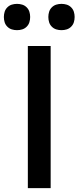

<svg xmlns="http://www.w3.org/2000/svg" viewBox="-53 -973 406 993"><path d="M91 0V-735H209V0ZM265 -817Q251 -817 238 -821Q225 -825 215 -835Q205 -845 201 -858Q197 -871 197 -885Q197 -899 201 -912Q205 -925 215 -935Q225 -945 238 -949Q251 -953 265 -953Q279 -953 292 -949Q305 -945 315 -935Q325 -925 329 -912Q333 -899 333 -885Q333 -871 329 -858Q325 -845 315 -835Q305 -825 292 -821Q279 -817 265 -817ZM35 -817Q21 -817 8 -821Q-5 -825 -15 -835Q-25 -845 -29 -858Q-33 -871 -33 -885Q-33 -899 -29 -912Q-25 -925 -15 -935Q-5 -945 8 -949Q21 -953 35 -953Q49 -953 62 -949Q75 -945 85 -935Q95 -925 99 -912Q103 -899 103 -885Q103 -871 99 -858Q95 -845 85 -835Q75 -825 62 -821Q49 -817 35 -817Z"/></svg>

Font: Iosevka Aile
Style: Bold
Weight: 700
Designer: Belleve Invis
Foundry: Belleve Invis
Version: Version 28.0.1; ttfautohint (v1.8.4)